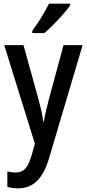

<svg xmlns="http://www.w3.org/2000/svg" viewBox="-20 -786 472 1046"><path d="M3 -540H108L190 -244Q198 -214 205 -183.5Q212 -153 216 -123H219Q223 -149 230 -179.5Q237 -210 246 -244L326 -540H430L247 77Q222 161 181 200.5Q140 240 79 240Q63 240 48 238Q33 236 20 232V148Q30 150 41.5 152Q53 154 65 154Q99 154 119 131Q139 108 154 54L170 -3ZM362 -757Q349 -737 324 -708.5Q299 -680 271.5 -652.5Q244 -625 222 -606H156V-618Q182 -654 206 -693Q230 -732 247 -766H362Z"/></svg>

Font: Noto Sans Telugu Condensed Medium
Style: Regular
Weight: 500
Width: 3
Designer: Jelle Bosma - Monotype Design Team
Foundry: Monotype Imaging Inc.
Version: Version 2.005; ttfautohint (v1.8.4.7-5d5b)